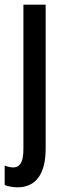

<svg xmlns="http://www.w3.org/2000/svg" viewBox="-37 -560 278 820"><path d="M38 240C116 240 158 183 158 75V-540H63V76C63 130 50 155 19 155C8 155 -5 152 -17 147V230C-5 236 19 240 38 240Z"/></svg>

Font: Noto Sans Arabic UI XCn Md
Style: Regular
Weight: 500
Width: 2
Designer: Monotype Design Team, Nadine Chahine and Nizar Qandah
Foundry: Monotype Imaging Inc.
Version: Version 2.010